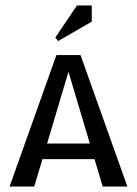

<svg xmlns="http://www.w3.org/2000/svg" viewBox="-20 -681 500 701"><path d="M192 -531 182 -544 261 -661H315V-602ZM15 0 186 -480H274L445 0H355L325 -100H135L105 0ZM152 -157H308L230 -419Z"/></svg>

Font: Glametrix
Style: Bold
Weight: 700
Designer: gluk
Foundry: gluk
Version: Version 0.40